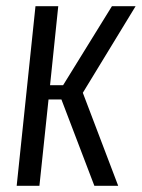

<svg xmlns="http://www.w3.org/2000/svg" viewBox="-20 -598 457 618"><path d="M33.7 0 94.2 -578.1H167.5L141.1 -323.7H183.1L340.3 -578.1H416.5L246.6 -299.3L360.4 0H283.7L177.7 -277.8H136.2L106.9 0Z"/></svg>

Font: Oswald
Style: Light
Weight: 300
Designer: Vernon Adams
Foundry: Vernon Adams
Version: 3.0; ttfautohint (v0.95.6-bc232) -l 8 -r 50 -G 200 -x 0 -w "